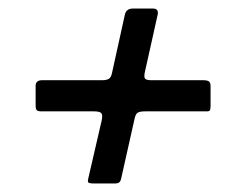

<svg xmlns="http://www.w3.org/2000/svg" viewBox="-20 -615 570 450"><path d="M334.5 -427H456.5Q465 -427 469.2 -424.5Q473.5 -422 473.5 -413V-366.5Q473.5 -360 472.2 -357Q471 -354 464.5 -354H320.5Q308.5 -354 303.2 -351.2Q298 -348.5 295.5 -337L263.5 -194.5Q261 -185 251 -185H199Q191.5 -185 188.2 -186.5Q185 -188 186.5 -195L218.5 -333.5Q221 -346 217.2 -350Q213.5 -354 200.5 -354H78Q68.5 -354 66 -356.8Q63.5 -359.5 63.5 -368.5V-413.5Q63.5 -427 78.5 -427H219.5Q229.5 -427 235 -430.2Q240.5 -433.5 242.5 -444L272.5 -580Q275.5 -595 291.5 -595H338.5Q352.5 -595 349.5 -580.5L319.5 -446Q317 -434.5 320 -430.8Q323 -427 334.5 -427Z"/></svg>

Font: Besley* Condensed Semi
Style: Italic
Weight: 600
Width: 3
Italic angle: -13°
Designer: Owen Earl
Foundry: indestructible type*
Version: Version 3.000; ttfautohint (v1.8.3)